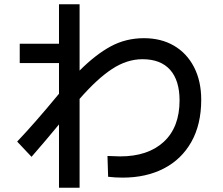

<svg xmlns="http://www.w3.org/2000/svg" viewBox="-20 -829 1040 895"><path d="M918 -364Q918 -249 872 -167.5Q826 -86 743.5 -43.5Q661 -1 552 -1Q516 -1 484 -5L481 -102Q521 -100 540 -100Q670 -100 743.5 -168Q817 -236 817 -361Q817 -454 773 -503.5Q729 -553 644 -553Q572 -553 502.5 -507.5Q433 -462 351 -368V46H255V-249L194 -176Q146 -121 127 -98L60 -169Q142 -255 255 -392V-535H72V-625H255V-809H351V-500Q426 -575 496.5 -613Q567 -651 651 -651Q731 -651 791 -616Q851 -581 884.5 -516Q918 -451 918 -364Z"/></svg>

Font: IBM Plex Sans JP Medium
Style: Regular
Weight: 500
Designer: Mike Abbink; Paul van der Laan; Pieter van Rosmalen; Wujin Sim; Yejin Wi; Jinhee Kim; Boomi Park; Yona Kim; Kichan Ma
Foundry: Sandoll Inc.
Version: Version 1.001